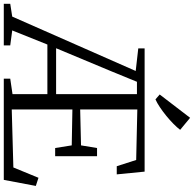

<svg xmlns="http://www.w3.org/2000/svg" viewBox="-65 -998 1023 1013"><g transform="rotate(90 446.5 -491.5)"><path d="M-40 0V-34L27.5 -44.5L314.5 -696L195.5 -709.5V-743H845.5L860 -596H817L784 -698.5L517.5 -704.5V-403L707 -407.5L721 -492H764V-271H721L707 -358.5L517.5 -362V-42L823.5 -50.5L878 -183L921 -169L889 0H355V-34L436.5 -46V-230H175L100.5 -44.5L179.5 -34V0ZM194.5 -276H436.5V-702.5H371.5L316 -567ZM464 -800.5 438.5 -822.5 561.5 -983 625 -930.5Q613 -914.5 593.5 -895.2Q574 -876 551 -857.2Q528 -838.5 505.5 -823.5Q483 -808.5 465 -800.5Z"/></g></svg>

Font: Merriweather 60pt Light
Style: Regular
Weight: 300
Version: Version 2.100